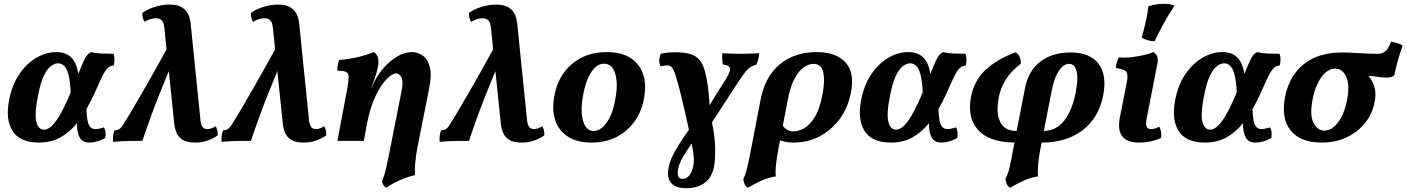

<svg xmlns="http://www.w3.org/2000/svg" viewBox="-20 -741 7399 1010"><path d="M184 9Q84 9 45.5 -53Q7 -115 29 -220Q45 -298 83 -353Q121 -408 172 -437.5Q223 -467 276 -467Q324 -467 353 -440.5Q382 -414 392 -352Q410 -397 420.5 -420Q431 -443 439.5 -452.5Q448 -462 460 -467Q480 -461 513.5 -459.5Q547 -458 577 -458Q582 -446 582 -430Q582 -414 579 -397Q559 -395 546 -382.5Q533 -370 518 -339.5Q503 -309 478 -252Q468 -230 457 -208.5Q446 -187 435 -168Q436 -121 442.5 -98.5Q449 -76 459.5 -69Q470 -62 482 -62Q496 -62 507.5 -65.5Q519 -69 527 -71Q539 -52 534 -16Q515 -4 492.5 2.5Q470 9 452 9Q413 9 398.5 -18.5Q384 -46 385 -93Q346 -45 297.5 -18Q249 9 184 9ZM179 -233Q161 -143 171 -101Q181 -59 212 -59Q241 -59 274 -103.5Q307 -148 352 -255Q349 -316 340 -349Q331 -382 317 -395Q303 -408 286 -408Q268 -408 248 -393.5Q228 -379 210 -341Q192 -303 179 -233Z M575 5Q573 -10 575 -26Q577 -42 582 -55Q601 -56 611 -64.5Q621 -73 633 -93Q644 -110 669.5 -153Q695 -196 740.5 -275Q786 -354 856 -481L845 -592Q844 -602 841 -614.5Q838 -627 828.5 -636Q819 -645 799 -645Q788 -645 772 -640.5Q756 -636 740 -626Q735 -635 731.5 -647Q728 -659 729 -673Q756 -693 795.5 -705Q835 -717 871 -717Q909 -717 931 -705.5Q953 -694 964 -676.5Q975 -659 979 -640Q983 -621 984 -606L1035 -104Q1037 -88 1044.5 -75Q1052 -62 1073 -62Q1090 -62 1115 -77Q1120 -67 1123 -56Q1126 -45 1125 -29Q1102 -12 1071.5 -1.5Q1041 9 1008 9Q963 9 940 -6Q917 -21 908 -43.5Q899 -66 897 -87L868 -367Q843 -306 820 -249Q797 -192 775 -131.5Q753 -71 729 0Q701 0 662 0.5Q623 1 575 5Z M1146 5Q1144 -10 1146 -26Q1148 -42 1153 -55Q1172 -56 1182 -64.5Q1192 -73 1204 -93Q1215 -110 1240.5 -153Q1266 -196 1311.5 -275Q1357 -354 1427 -481L1416 -592Q1415 -602 1412 -614.5Q1409 -627 1399.5 -636Q1390 -645 1370 -645Q1359 -645 1343 -640.5Q1327 -636 1311 -626Q1306 -635 1302.5 -647Q1299 -659 1300 -673Q1327 -693 1366.5 -705Q1406 -717 1442 -717Q1480 -717 1502 -705.5Q1524 -694 1535 -676.5Q1546 -659 1550 -640Q1554 -621 1555 -606L1606 -104Q1608 -88 1615.5 -75Q1623 -62 1644 -62Q1661 -62 1686 -77Q1691 -67 1694 -56Q1697 -45 1696 -29Q1673 -12 1642.5 -1.5Q1612 9 1579 9Q1534 9 1511 -6Q1488 -21 1479 -43.5Q1470 -66 1468 -87L1439 -367Q1414 -306 1391 -249Q1368 -192 1346 -131.5Q1324 -71 1300 0Q1272 0 1233 0.5Q1194 1 1146 5Z M1755 0 1807 -276Q1814 -317 1814 -336.5Q1814 -356 1800.5 -362.5Q1787 -369 1755 -369Q1754 -383 1756.5 -398.5Q1759 -414 1765 -426Q1807 -428 1858 -439.5Q1909 -451 1944 -467Q1976 -452 1970 -402Q1964 -365 1953 -333Q1942 -301 1932 -278V-276L1949 -311Q1968 -350 2000 -386Q2032 -422 2070.5 -444.5Q2109 -467 2146 -467Q2177 -467 2203.5 -449Q2230 -431 2241 -388.5Q2252 -346 2237 -273L2175 39Q2167 83 2164 119Q2161 155 2163 180Q2124 189 2085.5 206Q2047 223 2012 246Q2001 241 1996 231.5Q1991 222 1990 211Q1996 197 2001 181.5Q2006 166 2012 140Q2018 114 2027 69L2091 -255Q2103 -313 2091.5 -334Q2080 -355 2064 -355Q2044 -355 2014 -325Q1984 -295 1955.5 -235.5Q1927 -176 1910 -88L1894 0Z M2293 5Q2291 -10 2293 -26Q2295 -42 2300 -55Q2319 -56 2329 -64.5Q2339 -73 2351 -93Q2362 -110 2387.5 -153Q2413 -196 2458.5 -275Q2504 -354 2574 -481L2563 -592Q2562 -602 2559 -614.5Q2556 -627 2546.5 -636Q2537 -645 2517 -645Q2506 -645 2490 -640.5Q2474 -636 2458 -626Q2453 -635 2449.5 -647Q2446 -659 2447 -673Q2474 -693 2513.5 -705Q2553 -717 2589 -717Q2627 -717 2649 -705.5Q2671 -694 2682 -676.5Q2693 -659 2697 -640Q2701 -621 2702 -606L2753 -104Q2755 -88 2762.5 -75Q2770 -62 2791 -62Q2808 -62 2833 -77Q2838 -67 2841 -56Q2844 -45 2843 -29Q2820 -12 2789.5 -1.5Q2759 9 2726 9Q2681 9 2658 -6Q2635 -21 2626 -43.5Q2617 -66 2615 -87L2586 -367Q2561 -306 2538 -249Q2515 -192 2493 -131.5Q2471 -71 2447 0Q2419 0 2380 0.5Q2341 1 2293 5Z M3092 9Q3016 9 2968 -22Q2920 -53 2901.5 -106.5Q2883 -160 2895 -230Q2913 -340 2987.5 -403.5Q3062 -467 3172 -467Q3283 -467 3335 -402Q3387 -337 3369 -232Q3358 -159 3320 -105Q3282 -51 3224 -21Q3166 9 3092 9ZM3103 -52Q3141 -52 3173 -98.5Q3205 -145 3218 -226Q3232 -306 3215.5 -356Q3199 -406 3158 -406Q3119 -406 3089.5 -360Q3060 -314 3047 -239Q3032 -153 3048 -102.5Q3064 -52 3103 -52Z M3592 249Q3474 249 3498 136Q3503 112 3514.5 86.5Q3526 61 3547.5 26Q3569 -9 3604 -59Q3595 -102 3583 -153.5Q3571 -205 3558.5 -255.5Q3546 -306 3533 -347Q3524 -375 3514.5 -386Q3505 -397 3491 -397Q3477 -397 3455 -392Q3447 -408 3448 -425.5Q3449 -443 3456 -458Q3487 -466 3532 -466Q3608 -466 3642 -442Q3676 -418 3690 -359Q3698 -330 3704 -284Q3710 -238 3713 -188Q3736 -226 3756.5 -258.5Q3777 -291 3795 -319Q3824 -366 3820 -382Q3816 -398 3783 -402Q3780 -413 3779 -429.5Q3778 -446 3780 -461Q3798 -460 3822.5 -459Q3847 -458 3874 -458Q3901 -458 3927.5 -459Q3954 -460 3974 -461Q3971 -425 3958 -400Q3929 -394 3910 -373Q3891 -352 3863 -309L3725 -97Q3741 -25 3742 39.5Q3743 104 3735 141Q3722 197 3684 223Q3646 249 3592 249ZM3546 154Q3543 174 3548 187Q3553 200 3571 200Q3592 200 3606 182Q3620 164 3627 132Q3631 116 3630 93Q3629 70 3619 14Q3592 51 3572 85.5Q3552 120 3546 154Z M3914 247Q3902 240 3897 228Q3892 216 3890 201Q3896 189 3901 174.5Q3906 160 3912 134.5Q3918 109 3927 64L3981 -216Q4004 -338 4082 -402.5Q4160 -467 4275 -467Q4380 -467 4429 -411Q4478 -355 4455 -248Q4439 -171 4396 -113.5Q4353 -56 4291 -23.5Q4229 9 4154 9Q4132 9 4116.5 6Q4101 3 4083 -3L4074 46Q4067 84 4062.5 122Q4058 160 4061 187Q4024 192 3986 209Q3948 226 3914 247ZM4125 -220 4098 -80Q4118 -50 4154 -50Q4179 -50 4208.5 -65.5Q4238 -81 4265 -123.5Q4292 -166 4307 -247Q4320 -314 4311 -359.5Q4302 -405 4259 -405Q4234 -405 4208 -387Q4182 -369 4160 -328Q4138 -287 4125 -220Z M4666 9Q4566 9 4527.5 -53Q4489 -115 4511 -220Q4527 -298 4565 -353Q4603 -408 4654 -437.5Q4705 -467 4758 -467Q4806 -467 4835 -440.5Q4864 -414 4874 -352Q4892 -397 4902.5 -420Q4913 -443 4921.5 -452.5Q4930 -462 4942 -467Q4962 -461 4995.5 -459.5Q5029 -458 5059 -458Q5064 -446 5064 -430Q5064 -414 5061 -397Q5041 -395 5028 -382.5Q5015 -370 5000 -339.5Q4985 -309 4960 -252Q4950 -230 4939 -208.5Q4928 -187 4917 -168Q4918 -121 4924.5 -98.5Q4931 -76 4941.5 -69Q4952 -62 4964 -62Q4978 -62 4989.5 -65.5Q5001 -69 5009 -71Q5021 -52 5016 -16Q4997 -4 4974.5 2.5Q4952 9 4934 9Q4895 9 4880.5 -18.5Q4866 -46 4867 -93Q4828 -45 4779.5 -18Q4731 9 4666 9ZM4661 -233Q4643 -143 4653 -101Q4663 -59 4694 -59Q4723 -59 4756 -103.5Q4789 -148 4834 -255Q4831 -316 4822 -349Q4813 -382 4799 -395Q4785 -408 4768 -408Q4750 -408 4730 -393.5Q4710 -379 4692 -341Q4674 -303 4661 -233Z M5294 247Q5282 240 5276.5 228Q5271 216 5269 201Q5275 189 5280.5 174.5Q5286 160 5292 134.5Q5298 109 5306 64L5317 9Q5181 7 5124 -58.5Q5067 -124 5088 -232Q5105 -318 5164.5 -373.5Q5224 -429 5322 -466Q5351 -449 5350 -406Q5298 -366 5270.5 -322Q5243 -278 5233 -224Q5224 -176 5230 -136.5Q5236 -97 5260 -74.5Q5284 -52 5328 -52L5372 -277Q5389 -368 5452 -416.5Q5515 -465 5612 -465Q5713 -465 5758.5 -406Q5804 -347 5783 -238Q5760 -121 5675 -56Q5590 9 5460 9L5452 46Q5444 90 5441 125.5Q5438 161 5440 187Q5403 192 5365.5 209Q5328 226 5294 247ZM5514 -272 5471 -52Q5536 -53 5578.5 -107Q5621 -161 5639 -258Q5653 -327 5643.5 -366Q5634 -405 5603 -405Q5574 -405 5550 -368.5Q5526 -332 5514 -272Z M5971 9Q5910 9 5884 -23.5Q5858 -56 5871 -123L5908 -312Q5915 -347 5905.5 -362Q5896 -377 5850 -383Q5851 -398 5854.5 -412Q5858 -426 5866 -439Q5899 -436 5935.5 -440.5Q5972 -445 6002.5 -452.5Q6033 -460 6047 -467Q6060 -460 6066.5 -446Q6073 -432 6069 -409L6012 -118Q6006 -88 6011.5 -75Q6017 -62 6035 -62Q6057 -62 6078 -75Q6092 -49 6088 -16Q6070 -6 6038.5 1.5Q6007 9 5971 9ZM6054 -524Q6015 -525 5986 -543Q5999 -590 6008 -631Q6017 -672 6021 -708Q6064 -721 6103 -721Q6137 -721 6159 -711Q6130 -669 6102.5 -619.5Q6075 -570 6054 -524Z M6318 9Q6218 9 6179.5 -53Q6141 -115 6163 -220Q6179 -298 6217 -353Q6255 -408 6306 -437.5Q6357 -467 6410 -467Q6458 -467 6487 -440.5Q6516 -414 6526 -352Q6544 -397 6554.5 -420Q6565 -443 6573.5 -452.5Q6582 -462 6594 -467Q6614 -461 6647.5 -459.5Q6681 -458 6711 -458Q6716 -446 6716 -430Q6716 -414 6713 -397Q6693 -395 6680 -382.5Q6667 -370 6652 -339.5Q6637 -309 6612 -252Q6602 -230 6591 -208.5Q6580 -187 6569 -168Q6570 -121 6576.5 -98.5Q6583 -76 6593.5 -69Q6604 -62 6616 -62Q6630 -62 6641.5 -65.5Q6653 -69 6661 -71Q6673 -52 6668 -16Q6649 -4 6626.5 2.5Q6604 9 6586 9Q6547 9 6532.5 -18.5Q6518 -46 6519 -93Q6480 -45 6431.5 -18Q6383 9 6318 9ZM6313 -233Q6295 -143 6305 -101Q6315 -59 6346 -59Q6375 -59 6408 -103.5Q6441 -148 6486 -255Q6483 -316 6474 -349Q6465 -382 6451 -395Q6437 -408 6420 -408Q6402 -408 6382 -393.5Q6362 -379 6344 -341Q6326 -303 6313 -233Z M6932 9Q6819 9 6768 -56.5Q6717 -122 6741 -236Q6764 -345 6840.5 -405Q6917 -465 7040 -465Q7075 -465 7125 -461.5Q7175 -458 7229 -458Q7256 -458 7272.5 -476Q7289 -494 7297 -522Q7313 -519 7330 -514Q7347 -509 7359 -501Q7332 -430 7315 -347Q7308 -338 7297 -335.5Q7286 -333 7274 -333Q7251 -333 7230 -336.5Q7209 -340 7179 -342Q7199 -318 7210 -283.5Q7221 -249 7210 -199Q7199 -142 7161.5 -95Q7124 -48 7066 -19.5Q7008 9 6932 9ZM6946 -54Q6987 -54 7020 -99Q7053 -144 7067 -219Q7081 -298 7061 -339Q7041 -380 7004 -380Q6962 -380 6929.5 -333Q6897 -286 6884 -214Q6869 -133 6890 -93.5Q6911 -54 6946 -54Z"/></svg>

Font: Vollkorn
Style: Bold Italic
Weight: 700
Italic angle: -11°
Designer: Friedrich Althausen
Foundry: Friedrich Althausen
Version: Version 5.000; ttfautohint (v1.8.3)